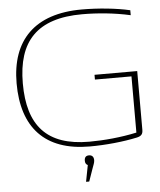

<svg xmlns="http://www.w3.org/2000/svg" viewBox="-58 -729 801 963"><g transform="rotate(-5 342.5 -247.5)"><path d="M632 -629V-654C563 -670 472 -679 390 -679C151 -679 32 -554 32 -338C32 -116 144 9 370 9C451 9 540 0 609 -15C632 -20 640 -30 640 -51V-347H425V-323H609V-40C531 -23 444 -15 370 -15C156 -15 63 -123 63 -335C63 -547 162 -655 390 -655C465 -655 553 -647 632 -629ZM336 184H352L374 121C380 103 386 92 386 80V79C386 62 377 53 362 53C347 53 339 61 339 78V79C339 89 343 97 352 101Z"/></g></svg>

Font: LT Wave Thin
Style: Regular
Weight: 100
Designer: Daniel Lyons
Version: Version 2.5 (Glyphs App)